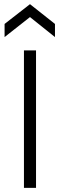

<svg xmlns="http://www.w3.org/2000/svg" viewBox="-20 -902 288 922"><path d="M95 0V-660H153V0ZM2 -724V-787L124 -882L244 -787V-724L124 -820Z"/></svg>

Font: Bricolage Grotesque 12pt ExtraLight
Style: Regular
Weight: 200
Designer: Mathieu Triay
Foundry: Atelier Triay
Version: Version 1.001; ttfautohint (v1.8.4.7-5d5b);gftools[0.9.33.de